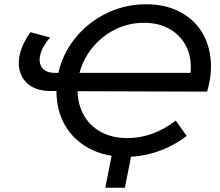

<svg xmlns="http://www.w3.org/2000/svg" viewBox="-20 -728 1031 901"><path d="M571 8Q473 8 399.5 -31Q326 -70 285.5 -139.5Q245 -209 245 -301H217Q161 -301 125 -324Q89 -347 75.5 -386.5Q62 -426 73.5 -475Q85 -524 123 -577L215 -552Q178 -509 169 -471Q160 -433 178 -409.5Q196 -386 239 -386H254Q269 -454 307 -513Q345 -572 400 -615.5Q455 -659 522.5 -683.5Q590 -708 666 -708Q751 -708 816 -676.5Q881 -645 919.5 -589.5Q958 -534 967.5 -459Q977 -384 952 -298L344 -300Q346 -234 375 -184.5Q404 -135 456 -107.5Q508 -80 578 -80Q697 -80 805 -162L856 -90Q791 -41 718.5 -16.5Q646 8 571 8ZM353 -386H874Q881 -454 855.5 -507Q830 -560 778.5 -590.5Q727 -621 656 -621Q583 -621 521 -590Q459 -559 415 -506Q371 -453 353 -386ZM601 -23 566 153H474L509 -23Z"/></svg>

Font: Montserrat Medium
Style: Italic
Weight: 500
Italic angle: -11.3°
Designer: Julieta Ulanovsky
Foundry: Julieta Ulanovsky
Version: Version 9.000; ttfautohint (v1.8.4.7-5d5b)